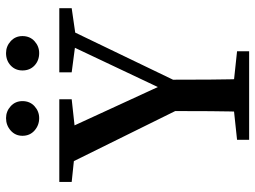

<svg xmlns="http://www.w3.org/2000/svg" viewBox="-122 -702 825 620"><g transform="rotate(-90 290.0 -392.5)"><path d="M148 0V-39L279 -53H303L434 -39V0ZM238 0Q240 -60 240.5 -126Q241 -192 241 -277H342Q342 -193 342.5 -127Q343 -61 345 0ZM258 -204 56 -613H172L334 -261L302 -260L469 -613H519L322 -204ZM12 -573V-613H279V-573L160 -560H136ZM366 -573V-613H573V-573L483 -560H465ZM218 -678Q195 -678 178 -693Q161 -708 161 -732Q161 -755 178 -770Q195 -785 218 -785Q240 -785 256.5 -770Q273 -755 273 -732Q273 -708 256.5 -693Q240 -678 218 -678ZM428 -678Q404 -678 388 -693Q372 -708 372 -732Q372 -755 388 -770Q404 -785 428 -785Q450 -785 466.5 -770Q483 -755 483 -732Q483 -708 466.5 -693Q450 -678 428 -678Z"/></g></svg>

Font: Lisu Bosa Medium
Style: Regular
Weight: 500
Designer: David Morse, Annie Olsen, Victor Gaultney, Frank Grießhammer (Latin)
Foundry: SIL International
Version: Version 2.000